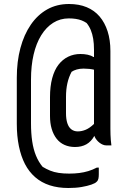

<svg xmlns="http://www.w3.org/2000/svg" viewBox="-20 -764 640 960"><path d="M64 -376Q64 -456 82 -523.5Q100 -591 134 -640.5Q168 -690 216 -717Q264 -744 325 -744Q375 -744 413.5 -728Q452 -712 478 -681.5Q504 -651 518 -607.5Q532 -564 532 -509Q532 -467 532 -417Q532 -367 532 -315Q532 -263 532 -213Q532 -163 532 -120Q532 -105 532.5 -91Q533 -77 534 -64Q535 -51 537 -37H512Q503 -37 494.5 -40.5Q486 -44 478 -50Q470 -56 463.5 -64Q457 -72 453.5 -80Q450 -88 450 -96Q450 -143 450 -196.5Q450 -250 450 -305.5Q450 -361 450 -415Q450 -469 450 -515Q450 -546 446 -570Q442 -594 434 -613.5Q426 -633 413 -649Q401 -657 388 -662Q375 -667 359 -669.5Q343 -672 324 -672Q281 -672 246 -650Q211 -628 186 -587.5Q161 -547 148 -491Q135 -435 135 -366V-147Q135 -98 141 -57.5Q147 -17 160 14.5Q173 46 193 70Q211 81 230.5 89Q250 97 273.5 100.5Q297 104 326 104Q353 104 376.5 101Q400 98 421.5 91.5Q443 85 464 74H474Q474 78 474 82Q474 86 474 90.5Q474 95 474 99.5Q474 104 474 108Q474 120 472 129.5Q470 139 463 145Q457 152 437 159Q417 166 388 171Q359 176 322 176Q270 176 228.5 162.5Q187 149 156 122Q125 95 105 56.5Q85 18 74.5 -33Q64 -84 64 -145ZM489 -199 487 -85H452Q436 -56 412 -42.5Q388 -29 355 -29Q326 -29 302.5 -39.5Q279 -50 263 -70.5Q247 -91 238.5 -119.5Q230 -148 230 -184V-278Q230 -332 241 -373Q252 -414 272.5 -440.5Q293 -467 321 -480.5Q349 -494 382 -494Q401 -494 418 -490.5Q435 -487 447 -479H478V-404Q468 -411 454.5 -414.5Q441 -418 426.5 -419.5Q412 -421 398 -421Q379 -421 363.5 -416.5Q348 -412 338 -405Q324 -379 317 -348Q310 -317 310 -279V-198Q310 -169 316.5 -148.5Q323 -128 336.5 -117.5Q350 -107 369 -107Q389 -107 409 -115.5Q429 -124 449.5 -144Q470 -164 489 -199Z"/></svg>

Font: Rec Mono Semicasual
Style: Regular
Weight: 400
Version: Version 1.085; ttfautohint (v1.8.4.7-5d5b)